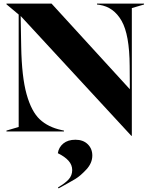

<svg xmlns="http://www.w3.org/2000/svg" viewBox="-20 -732 838 1069"><path d="M95 -643 98 -473Q101 -304 128 -207.5Q155 -111 201.5 -67.5Q248 -24 322 -8L336 -5V0H16V-5L84 -25V-651L16 -708V-712H267L703 -235L702 -365Q701 -539 657 -616Q613 -693 534 -705L520 -707V-712H782V-707L714 -687V24H711ZM382 215Q382 186 361.5 163Q341 140 302 121Q307 88 332.5 67Q358 46 400 46Q443 46 468.5 71Q494 96 494 134Q494 176 460.5 212Q427 248 398.5 265Q370 282 306 317L303 311Q342 289 362 267Q382 245 382 215Z"/></svg>

Font: Nyght Serif Bold
Style: Regular
Weight: 700
Designer: Maksym Kobuzan
Version: Version 0.410